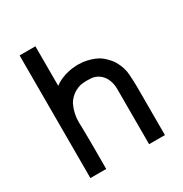

<svg xmlns="http://www.w3.org/2000/svg" viewBox="-160 -811 879 924"><g transform="rotate(-30 279.0 -349.0)"><path d="M166 -120.1V-82V-54.7V-28.3V-8.8H148.4H146.5H142.6H132.8H123H117.2H111.3H104.5H95.7H78.1V-690.4H95.7H98.6H102.5H111.3H121.1H127H132.8H140.6H148.4H166V-470.7Q179.7 -481.4 194.3 -488.3Q209 -495.1 225.6 -501Q256.8 -509.8 279.3 -510.7H280.3H281.2Q285.2 -511.7 289.1 -511.7H293.9H300.8Q306.6 -511.7 314.5 -510.7H323.2H324.2Q371.1 -503.9 403.3 -486.3Q422.9 -474.6 438.5 -458Q456.1 -440.4 465.8 -422.9Q487.3 -383.8 489.3 -345.7Q492.2 -308.6 492.2 -268.6V-8.8H474.6H472.7H468.8H459H449.2H443.4H437.5H429.7H421.9H404.3V-318.4Q404.3 -348.6 390.6 -376Q378.9 -397.5 359.4 -410.2Q339.8 -421.9 320.8 -422.9Q301.8 -423.8 297.9 -423.8Q279.3 -423.8 262.7 -420.9Q246.1 -417 230.5 -408.2Q216.8 -400.4 205.1 -388.7Q193.4 -377 185.5 -363.3Q164.1 -320.3 164.1 -270.5Q164.1 -269.5 165 -239.7Q166 -210 166 -158.2Z"/></g></svg>

Font: LeFont
Style: Default
Weight: 400
Designer: Leryon MEDIA
Version: Version 1.0